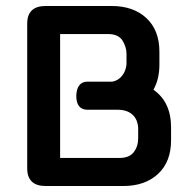

<svg xmlns="http://www.w3.org/2000/svg" viewBox="-20 -622 652 642"><path d="M71 -59V-543Q71 -602 133 -602H353Q426 -602 469.5 -561.5Q513 -521 513 -449V-406Q513 -357 493 -322Q552 -281 552 -196V-153Q552 -81 508.5 -40.5Q465 0 392 0H133Q71 0 71 -59ZM181 -508V-94H373Q411 -92 427 -113Q442 -132 442 -160V-195Q440 -224 422 -239.5Q404 -255 374 -255H273Q235 -255 235 -302Q237 -349 273 -349H356Q376 -353 388.5 -369Q401 -385 403 -407V-442Q403 -466 388 -489Q374 -507 346 -508Z"/></svg>

Font: Gugi Cyrillic
Style: Regular
Weight: 400
Foundry: TAE System & Typefaces Co.
Version: Version 3.10 September 15, 2020